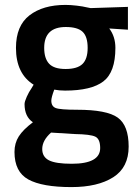

<svg xmlns="http://www.w3.org/2000/svg" viewBox="-20 -530 571 782"><path d="M271 232Q152 232 95.5 201Q39 170 39 89Q39 53 56.5 25.5Q74 -2 114 -32Q80 -55 80 -106Q80 -116 89 -136Q98 -156 108 -170L117 -185Q45 -230 45 -335Q45 -425 100 -467.5Q155 -510 247 -510Q267 -510 292.5 -507Q318 -504 334 -500L349 -497L501 -502V-409L425 -414Q450 -381 450 -335Q450 -236 401 -198.5Q352 -161 245 -161Q221 -161 201 -165Q189 -133 189 -120Q189 -97 207 -90Q225 -83 294 -83Q415 -83 459.5 -51Q504 -19 504 67Q504 152 441 192Q378 232 271 232ZM285 16 188 10Q152 42 152 77Q152 109 179.5 123Q207 137 272 137Q388 137 388 73Q388 36 368 26.5Q348 17 285 16ZM247 -249Q295 -249 316 -269.5Q337 -290 337 -335Q337 -381 316.5 -400.5Q296 -420 248 -420Q160 -420 160 -335Q160 -292 180 -270.5Q200 -249 247 -249Z"/></svg>

Font: TypoPRO Titillium Text
Style: 800 wt
Weight: 800
Designer: Accademia di Belle Arti di Urbino and others
Foundry: Accademia di Belle Arti di Urbino and others.
Version: Version 25.000